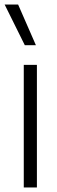

<svg xmlns="http://www.w3.org/2000/svg" viewBox="-38 -828 250 848"><path d="M67 0V-541.5H125V0ZM71.5 -628.5 -17.5 -808H42L120.5 -628.5Z"/></svg>

Font: Encode Sans Condensed Light
Style: Regular
Weight: 300
Width: 3
Designer: Multiple Designers
Foundry: Impallari Type
Version: Version 2.000